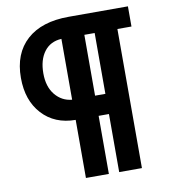

<svg xmlns="http://www.w3.org/2000/svg" viewBox="-87 -784 831 938"><g transform="rotate(-10 328.5 -315.0)"><path d="M316.9 -710H610.8V-609.9H541V80.1H428.2V-208H377V80.1H263.2V-208Q159.7 -208.5 97.4 -276.4Q35.2 -344.2 35.2 -456.1Q35.2 -577.1 108.9 -643.6Q182.6 -710 316.9 -710ZM263.2 -308.1V-609.9Q208 -606.9 177.5 -566.4Q147 -525.9 147 -459Q147 -392.6 179.9 -352.5Q212.9 -312.5 263.2 -308.1ZM428.2 -609.9H377V-308.1H428.2Z"/></g></svg>

Font: Rawline
Style: Bold
Weight: 700
Designer: Matt McInerney, Pablo Impallari, Rodrigo Fuenzalida
Foundry: Matt McInerney, Pablo Impallari, Rodrigo Fuenzalida
Version: Version 4.020;PS 004.020;hotconv 1.0.88;makeotf.lib2.5.64775